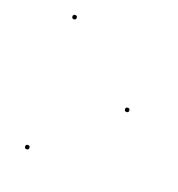

<svg xmlns="http://www.w3.org/2000/svg" viewBox="-90 -514 551 594"><g transform="rotate(20 185.5 -217.0)"><path d="M318 -217Q318 -210 311 -210Q304 -210 304 -217Q304 -224 311 -224Q318 -224 318 -217ZM67 -431Q67 -424 60 -424Q53 -424 53 -431Q53 -438 60 -438Q67 -438 67 -431ZM67 -3Q67 4 60 4Q53 4 53 -3Q53 -10 60 -10Q67 -10 67 -3Z"/></g></svg>

Font: FiraGO Two
Style: Regular
Weight: 100
Designer: bBox Type
Foundry: bBox Type GmbH
Version: Version 1.001